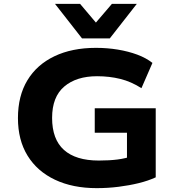

<svg xmlns="http://www.w3.org/2000/svg" viewBox="-20 -964 918 995"><path d="M481 11Q357 11 265 -32.5Q173 -76 123 -157Q73 -238 73 -352Q73 -467 122 -548Q171 -629 262 -672.5Q353 -716 477 -716Q536 -716 590.5 -707Q645 -698 691 -681Q737 -664 770 -638L713 -507Q660 -541 603.5 -555Q547 -569 483 -569Q376 -569 313 -515.5Q250 -462 250 -353Q250 -242 311.5 -187Q373 -132 492 -132Q547 -132 589.5 -137.5Q632 -143 672 -157L638 -105V-276H471V-403H787V-45Q748 -27 699 -15Q650 -3 594.5 4Q539 11 481 11ZM405 -765 265 -944H395L477 -847L560 -944H689L549 -765Z"/></svg>

Font: Nunito Sans 7pt SemiExpanded ExtraBold
Style: Regular
Weight: 800
Width: 6
Designer: Vernon Adams
Foundry: Vernon Adams
Version: Version 3.101;gftools[0.9.27]